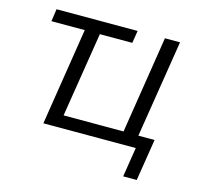

<svg xmlns="http://www.w3.org/2000/svg" viewBox="-94 -598 885 835"><g transform="rotate(15 349.0 -180.5)"><path d="M529 133 550 0H134L203 -438H53L61 -494H426L417 -438H271L210 -56H480L549 -494H617L547 -55H620L590 133Z"/></g></svg>

Font: Nunito Sans 7pt SemiCondensed Light
Style: Italic
Weight: 300
Width: 4
Italic angle: -9°
Designer: Vernon Adams
Foundry: Vernon Adams
Version: Version 3.101;gftools[0.9.27]